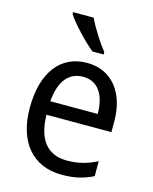

<svg xmlns="http://www.w3.org/2000/svg" viewBox="-116 -909 742 931"><g transform="rotate(15 255.0 -444.0)"><path d="M237 -832H134V-822C159 -783 230 -707 274 -672H330V-684C300 -721 258 -787 237 -832ZM264 -612C132 -612 51 -509 51 -330C51 -160 137 -56 284 -56C347 -56 392 -67 441 -91V-166C391 -141 347 -129 290 -129C193 -129 140 -193 138 -318H464V-372C464 -513 391 -612 264 -612ZM263 -542C342 -542 377 -475 377 -386H139C147 -487 190 -542 263 -542Z"/></g></svg>

Font: Noto Sans Malayalam UI SemiCondensed
Style: Regular
Weight: 400
Width: 4
Designer: Jelle Bosma - Monotype Design Team
Foundry: Monotype Imaging Inc.
Version: Version 2.104